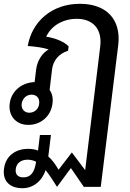

<svg xmlns="http://www.w3.org/2000/svg" viewBox="-34 -646 686 1010"><path d="M84 344C140 344 186 308 206 249C225 273 245 303 266 337L339 238L407 337H496L588 -409C604 -544 526 -626 386 -626C239 -626 134 -533 112 -404C158 -401 198 -394 222 -386C186 -366 161 -324 156 -279L148 -214C143 -214 139 -214 134 -213C75 -206 25 -164 17 -101C9 -36 51 11 115 11C180 11 234 -34 242 -101C246 -129 241 -153 227 -173L240 -282C246 -326 273 -363 324 -379L327 -402C305 -426 257 -446 209 -453C237 -513 300 -547 370 -547C455 -547 505 -493 493 -400L414 249L344 156L274 247C259 221 242 196 220 177L234 64H176L166 146C151 140 134 137 114 137C47 137 -5 175 -13 242C-21 303 14 344 84 344ZM49 243C52 214 75 194 111 194C127 194 143 198 156 205C147 265 125 287 89 287C60 287 45 271 49 243ZM80 -100C84 -129 106 -148 132 -148C159 -148 176 -129 172 -100C169 -72 147 -53 120 -53C95 -53 77 -72 80 -100Z"/></svg>

Font: TPK Tissa Web Medium
Style: Italic
Weight: 500
Italic angle: -7°
Designer: Jacques Le Bailly, Suppakit Chalermlarp | Katatrad Co.,Ltd.
Foundry: Jacques Le Bailly, Cadson Demak Co.,Ltd.
Version: Version 5.000;Glyphs 3.1.2 (3151)